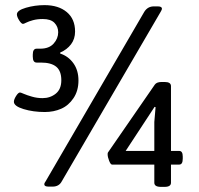

<svg xmlns="http://www.w3.org/2000/svg" viewBox="-20 -727 778 749"><path d="M153.8 -707Q208 -707 240.5 -679.9Q272.9 -652.8 272.9 -604Q272.9 -575.2 257.1 -554.2Q241.2 -533.2 214.8 -522V-518.1Q246.6 -507.8 266.4 -480.2Q286.1 -452.6 286.1 -413.1Q286.1 -373 266.8 -344.2Q247.6 -315.4 218.5 -302.7Q189.5 -290 154.8 -290Q109.4 -290 71.8 -301.5Q34.2 -313 34.2 -330.1Q34.2 -338.9 42.7 -352.5Q51.3 -366.2 58.1 -366.2Q61 -366.2 73.2 -360.8Q85.4 -355.5 105 -349.9Q124.5 -344.2 146 -344.2Q175.8 -344.2 197.5 -361.6Q219.2 -378.9 219.2 -414.1Q219.2 -450.2 199.5 -466.6Q179.7 -482.9 140.1 -482.9H123Q107.9 -482.9 107.9 -505.9V-514.2Q107.9 -537.1 123 -537.1H137.2Q171.4 -537.1 189.2 -556.9Q207 -576.7 207 -601.1Q207 -622.6 192.6 -637.7Q178.2 -652.8 147 -652.8Q125.5 -652.8 108.6 -648.2Q91.8 -643.6 82.3 -638.7Q72.8 -633.8 69.8 -633.8Q63.5 -633.8 54.7 -647.7Q45.9 -661.6 45.9 -670.9Q45.9 -686.5 81.1 -696.8Q116.2 -707 153.8 -707ZM595.2 -702.1Q611.8 -702.1 611.8 -692.9Q611.8 -689.5 606.9 -681.2L221.2 -20Q210.4 1 185.1 1H169.9Q152.8 1 152.8 -7.8Q152.8 -13.2 158.2 -20L543 -681.2Q556.2 -702.1 580.1 -702.1ZM622.1 -407.2Q647 -407.2 647 -391.1V-138.2H679.2Q692.9 -138.2 692.9 -116.2V-107.9Q692.9 -85 679.2 -85H647V-14.2Q647 2 622.1 2H607.9Q582 2 582 -14.2V-85H417Q411.6 -85 405.8 -99.6Q399.9 -114.3 399.9 -125Q399.9 -129.9 400.9 -131.8L584 -397Q591.3 -407.2 610.8 -407.2ZM586.9 -309.1 583 -310.1 470.2 -138.2H582V-251Z"/></svg>

Font: Asap Symbol
Style: Regular
Weight: 900
Designer: Tania Quindós, Elena González Miranda, Marcela Romero, Pablo Cosgaya
Foundry: Omnibus-Type
Version: Version 1.000;PS 001.000;hotconv 1.0.70;makeotf.lib2.5.58329